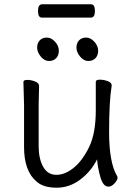

<svg xmlns="http://www.w3.org/2000/svg" viewBox="-20 -856 630 894"><path d="M162 -456 160 -368V-175Q160 -117 181 -79.5Q202 -42 242.5 -42Q283 -42 323.5 -75Q364 -108 395 -171.5Q426 -235 426 -342V-475Q426 -485 445 -485Q464 -485 482 -478Q500 -471 500 -459V-457Q488 -385 488 -241Q488 -97 526 -35Q527 -33 527 -25.5Q527 -18 513.5 -2.5Q500 13 485 13Q460 13 447.5 -31Q435 -75 432 -114Q405 -59 354.5 -20.5Q304 18 244 18Q184 18 152 -9Q92 -58 92 -171V-368L89 -474Q89 -484 107 -484Q125 -484 143.5 -476.5Q162 -469 162 -456ZM254 -620Q254 -598 241.5 -585Q229 -572 208 -572Q187 -572 170 -592.5Q153 -613 153 -634Q153 -655 165 -668Q177 -681 198 -681Q219 -681 236.5 -661.5Q254 -642 254 -620ZM437 -620Q437 -598 424.5 -585Q412 -572 391 -572Q370 -572 353 -592.5Q336 -613 336 -634Q336 -655 348 -668Q360 -681 381 -681Q402 -681 419.5 -661.5Q437 -642 437 -620ZM403 -774H175Q157 -774 157 -805Q157 -836 176 -836H404Q422 -836 422 -805Q422 -774 403 -774Z"/></svg>

Font: Moon Stars Kai T
Style: Regular
Weight: 400
Designer: GuiWonder
Version: Version 1.101